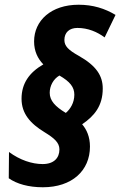

<svg xmlns="http://www.w3.org/2000/svg" viewBox="-20 -784 508 811"><path d="M258 -307C213 -334 190 -359 190 -392C190 -421 205 -450 231 -465C276 -439 294 -416 294 -384C294 -350 277 -323 258 -307ZM161 7C284 7 360 -63 360 -165C360 -206 346 -237 327 -259C378 -294 414 -336 414 -410C414 -464 387 -506 313 -548C268 -573 252 -590 252 -615C252 -647 273 -666 307 -666C352 -666 391 -649 422 -626L468 -721C423 -748 373 -764 312 -764C196 -764 124 -697 124 -609C124 -568 139 -537 163 -512C104 -478 71 -432 71 -367C71 -304 108 -262 169 -225C208 -201 231 -182 231 -153C231 -117 208 -91 160 -91C115 -91 64 -108 18 -142L17 -31C51 -7 101 7 161 7Z"/></svg>

Font: Noto Sans Display SemiCondensed Extra
Style: Italic
Weight: 800
Width: 4
Italic angle: -12°
Designer: Monotype Design Team
Foundry: Monotype Imaging Inc.
Version: Version 1.900